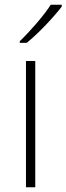

<svg xmlns="http://www.w3.org/2000/svg" viewBox="-20 -786 279 806"><path d="M239 -758V-766H193C166 -723 105 -653 63 -613V-606H92C144 -648 206 -715 239 -758ZM128 0V-530H89V0Z"/></svg>

Font: Noto Sans Meetei Mayek ExtraLight
Style: Regular
Weight: 200
Designer: Monotype Design Team and Neelakash Kshetrimayum
Foundry: Monotype Imaging Inc.
Version: Version 2.002